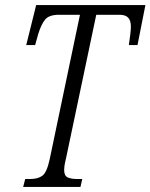

<svg xmlns="http://www.w3.org/2000/svg" viewBox="-20 -734 591 754"><path d="M71 0 79 -31H98Q129 -31 146.5 -44Q164 -57 175 -108L294 -676H212Q173 -676 157.5 -657.5Q142 -639 130 -600L118 -557H83L122 -714H551L520 -557H486Q489 -576 491.5 -597.5Q494 -619 494 -629Q494 -653 483.5 -664.5Q473 -676 449 -676H358L239 -111Q235 -95 233.5 -84.5Q232 -74 232 -66Q232 -44 245.5 -37.5Q259 -31 284 -31H303L296 0Z"/></svg>

Font: Noto Serif ExtraCondensed Light
Style: Italic
Weight: 300
Width: 2
Italic angle: -12°
Designer: Monotype Design Team
Foundry: Monotype Imaging Inc.
Version: Version 2.014; ttfautohint (v1.8.4.7-5d5b)